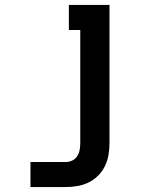

<svg xmlns="http://www.w3.org/2000/svg" viewBox="-20 -540 640 775"><path d="M245 215H103V114H245Q259 114 271.5 108Q284 102 291.5 90.5Q299 79 301.5 65Q304 51 304 37V-419H258V-520H422V37Q422 61 418 85Q414 109 403.5 130.5Q393 152 376 169Q359 186 337.5 196.5Q316 207 292.5 211Q269 215 245 215Z"/></svg>

Font: Iosevka HT Extended
Style: Bold
Weight: 700
Width: 7
Monospace: yes
Designer: Belleve Invis
Foundry: Belleve Invis
Version: Version 32.3.0; ttfautohint (v1.8.4)